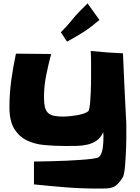

<svg xmlns="http://www.w3.org/2000/svg" viewBox="-20 -973 819 1123"><path d="M718.8 -192.4Q718.8 -181.6 718.8 -161.1Q718.8 -140.6 717.8 -114.7Q716.8 -88.9 715.3 -61Q713.9 -33.2 711.9 -8.3Q710 16.6 706.5 35.6Q703.1 54.7 699.2 62.5Q682.6 88.9 668.5 103Q654.3 117.2 637.7 123Q621.1 128.9 600.1 129.4Q579.1 129.9 550.8 129.9Q457 129.9 364.3 122.6Q271.5 115.2 178.7 105.5V-28.3Q187.5 -28.3 217.3 -28.8Q247.1 -29.3 287.1 -30.3Q327.1 -31.2 372.1 -33.2Q417 -35.2 456.1 -38.1Q495.1 -41 523.4 -44.9Q551.8 -48.8 558.6 -54.7Q567.4 -61.5 572.8 -75.7Q578.1 -89.8 580.6 -105.5Q583 -121.1 584 -136.7Q585 -152.3 585 -162.1Q585 -171.9 585 -180.7Q585 -189.5 584 -200.2Q569.3 -167 544.9 -150.4Q520.5 -133.8 490.2 -127Q460 -120.1 426.8 -119.6Q393.6 -119.1 363.3 -119.1Q299.8 -119.1 240.7 -124.5Q181.6 -129.9 136.2 -152.3Q90.8 -174.8 63 -220.2Q35.2 -265.6 35.2 -345.7Q35.2 -424.8 45.9 -503.4Q56.6 -582 73.2 -659.2L279.3 -657.2Q262.7 -595.7 250 -532.2Q237.3 -468.8 237.3 -404.3Q237.3 -370.1 242.2 -348.6Q247.1 -327.1 259.8 -314Q272.5 -300.8 294.9 -295.9Q317.4 -291 351.6 -291Q365.2 -291 385.3 -293Q405.3 -294.9 426.3 -298.3Q447.3 -301.8 466.3 -307.6Q485.4 -313.5 496.1 -322.3Q500 -325.2 502.9 -341.8Q505.9 -358.4 507.8 -381.3Q509.8 -404.3 510.7 -430.7Q511.7 -457 512.2 -480.5Q512.7 -503.9 512.7 -521Q512.7 -538.1 512.7 -543Q512.7 -576.2 512.7 -608.9Q512.7 -641.6 510.7 -674.8Q558.6 -669.9 605 -666.5Q651.4 -663.1 699.2 -661.1Q703.1 -566.4 707.5 -473.6Q711.9 -380.9 716.8 -286.1Q718.8 -262.7 718.8 -238.8Q718.8 -214.8 718.8 -192.4ZM561.5 -856.4Q537.1 -835.9 515.1 -818.8Q493.2 -801.8 470.7 -787.1Q448.2 -772.5 424.3 -758.8Q400.4 -745.1 372.1 -729.5L335.9 -784.2Q353.5 -801.8 369.6 -819.3Q385.7 -836.9 401.4 -856.4Q421.9 -882.8 445.3 -906.2Q468.8 -929.7 492.2 -953.1Z"/></svg>

Font: Slackey
Style: Regular
Weight: 400
Designer: Squid
Foundry: Font Diner, Inc DBA Sideshow
Version: Version 1.000